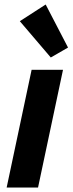

<svg xmlns="http://www.w3.org/2000/svg" viewBox="-20 -840 325 860"><path d="M262.2 -527.3 150.4 0H9.8L121.6 -527.3ZM207.5 -582.5 68.8 -745.1 184.6 -819.8 284.7 -627Z"/></svg>

Font: Schibsted Grotesk
Style: Bold Italic
Weight: 700
Italic angle: -12°
Designer: Bakken & Baeck AS, Henrik Kongsvoll
Foundry: Schibsted ASA
Version: Version 1.100;gftools[0.9.25]